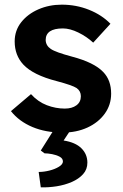

<svg xmlns="http://www.w3.org/2000/svg" viewBox="-20 -559 528 824"><path d="M249 10Q176 10 119 -14Q62 -38 27 -82L113 -155Q143 -122 181 -107.5Q219 -93 258 -93Q289 -93 308 -107Q327 -121 327 -146Q327 -168 309 -181Q291 -193 223 -211Q122 -237 80 -282Q43 -322 43 -381Q43 -428 71 -463.5Q99 -499 145 -519Q191 -539 245 -539Q307 -539 362 -517Q417 -495 454 -457L380 -376Q352 -402 316 -419.5Q280 -437 250 -437Q176 -437 176 -387Q177 -363 198 -349Q218 -335 289 -316Q384 -291 423 -250Q457 -215 457 -157Q457 -109 429.5 -71Q402 -33 355 -11.5Q308 10 249 10ZM155 245 146 179Q168 179 192 173Q216 167 233 156.5Q250 146 250 134Q250 121 236 113.5Q222 106 203.5 102.5Q185 99 171 99L155 87L225 -24H298L253 44Q304 52 329.5 77.5Q355 103 355 139Q355 168 336.5 188.5Q318 209 288 222Q258 235 223 240.5Q188 246 155 245Z"/></svg>

Font: Lexend SemiBold
Style: Regular
Weight: 600
Designer: Bonnie Shaver-Troup, Thomas Jockin
Foundry: Lexend
Version: Version 1.005; ttfautohint (v1.8.3)